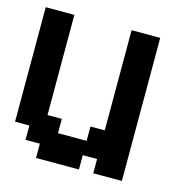

<svg xmlns="http://www.w3.org/2000/svg" viewBox="-82 -574 613 648"><g transform="rotate(15 225.0 -250.0)"><path d="M150 -100V-150H100V-500H0V-100H50V-50H100V0H250V-50H300V0H400V-500H300V-150H250V-100Z"/></g></svg>

Font: Analogue OS
Style: Regular
Weight: 400
Designer: AbFarid
Version: Version 1.000